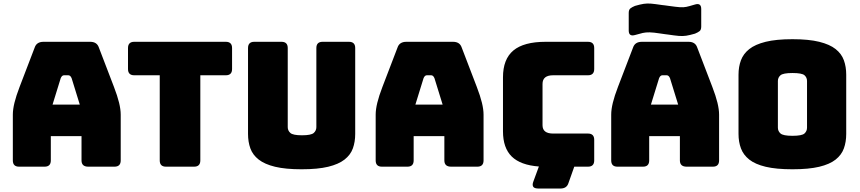

<svg xmlns="http://www.w3.org/2000/svg" viewBox="-20 -961 4957 1107"><path d="M273 -36Q273 0 237 0H90Q54 0 54 -36V-300Q54 -330 63.5 -369Q73 -408 93 -460L180 -687Q191 -720 231 -720H500Q539 -720 550 -687L637 -460Q657 -408 666.5 -369Q676 -330 676 -300V-36Q676 0 640 0H489Q450 0 450 -36V-176H273ZM330 -510 283 -358H440L393 -510Q386 -527 374 -527H349Q337 -527 330 -510Z M1099 0H937Q901 0 901 -36V-527H754Q718 -527 718 -563V-684Q718 -720 754 -720H1282Q1318 -720 1318 -684V-563Q1318 -527 1282 -527H1135V-36Q1135 0 1099 0Z M2028 -189Q2028 -143 2014.5 -105.5Q2001 -68 1966.5 -41Q1932 -14 1872 0.5Q1812 15 1719 15Q1626 15 1566 0.5Q1506 -14 1471.5 -41Q1437 -68 1423.5 -105.5Q1410 -143 1410 -189V-684Q1410 -720 1446 -720H1603Q1639 -720 1639 -684V-228Q1639 -208 1654 -194.5Q1669 -181 1721 -181Q1774 -181 1789 -194.5Q1804 -208 1804 -228V-684Q1804 -720 1840 -720H1992Q2028 -720 2028 -684Z M2365 -36Q2365 0 2329 0H2182Q2146 0 2146 -36V-300Q2146 -330 2155.5 -369Q2165 -408 2185 -460L2272 -687Q2283 -720 2323 -720H2592Q2631 -720 2642 -687L2729 -460Q2749 -408 2758.5 -369Q2768 -330 2768 -300V-36Q2768 0 2732 0H2581Q2542 0 2542 -36V-176H2365ZM2422 -510 2375 -358H2532L2485 -510Q2478 -527 2466 -527H2441Q2429 -527 2422 -510Z M3370 0H3291L3257 96Q3247 126 3211 126H3085Q3060 126 3054 115Q3048 104 3055 86L3087 -1Q2981 -9 2930.5 -58.5Q2880 -108 2880 -204V-515Q2880 -620 2940 -670Q3000 -720 3126 -720H3370Q3406 -720 3406 -684V-563Q3406 -527 3370 -527H3169Q3108 -527 3108 -477V-239Q3108 -191 3169 -191H3370Q3406 -191 3406 -155V-36Q3406 0 3370 0Z M3723 -36Q3723 0 3687 0H3540Q3504 0 3504 -36V-300Q3504 -330 3513.5 -369Q3523 -408 3543 -460L3630 -687Q3641 -720 3681 -720H3950Q3989 -720 4000 -687L4087 -460Q4107 -408 4116.5 -369Q4126 -330 4126 -300V-36Q4126 0 4090 0H3939Q3900 0 3900 -36V-176H3723ZM3780 -510 3733 -358H3890L3843 -510Q3836 -527 3824 -527H3799Q3787 -527 3780 -510ZM3814 -764 3786 -768Q3748 -774 3726 -774.5Q3704 -775 3686 -771Q3668 -767 3641 -759Q3605 -749 3605 -785V-886Q3605 -905 3614.5 -912.5Q3624 -920 3641 -927Q3672 -936 3692 -939Q3712 -942 3734.5 -940Q3757 -938 3797 -932L3814 -930L3836 -927Q3878 -921 3899.5 -919.5Q3921 -918 3937.5 -921.5Q3954 -925 3980 -933Q3984 -934 3987 -935Q4023 -946 4023 -909V-808Q4023 -789 4013.5 -781.5Q4004 -774 3987 -767Q3956 -758 3936 -755Q3916 -752 3893 -754Q3870 -756 3830 -762Z M4859 -189Q4859 -143 4845.5 -105.5Q4832 -68 4798 -41Q4764 -14 4703.5 0.5Q4643 15 4549 15Q4455 15 4394.5 0.5Q4334 -14 4300 -41Q4266 -68 4252 -105.5Q4238 -143 4238 -189V-530Q4238 -576 4252 -613.5Q4266 -651 4300 -678Q4334 -705 4394.5 -720Q4455 -735 4549 -735Q4643 -735 4703.5 -720Q4764 -705 4798 -678Q4832 -651 4845.5 -613.5Q4859 -576 4859 -530ZM4465 -225Q4465 -205 4480 -191.5Q4495 -178 4549 -178Q4604 -178 4618.5 -191.5Q4633 -205 4633 -225V-494Q4633 -514 4618.5 -527Q4604 -540 4549 -540Q4495 -540 4480 -527Q4465 -514 4465 -494Z"/></svg>

Font: Bungee Spice
Style: Regular
Weight: 400
Designer: David Jonathan Ross
Foundry: David Jonathan Ross
Version: Version 2.000